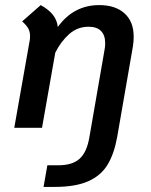

<svg xmlns="http://www.w3.org/2000/svg" viewBox="-20 -502 593 754"><path d="M505 -358Q505 -340 502 -320L440 37Q428 103 402 145.5Q376 188 326 210Q276 232 195 232H151L166 147H210Q264 147 292.5 121.5Q321 96 331 37L391 -309Q393 -318 393 -333Q393 -364 376.5 -380.5Q360 -397 328 -397Q284 -397 251.5 -368Q219 -339 197 -295L145 0H36L97 -345Q98 -351 98 -361Q98 -377 91 -390Q84 -403 67 -418L140 -482Q172 -464 188 -443.5Q204 -423 207 -396Q269 -482 370 -482Q433 -482 469 -449.5Q505 -417 505 -358Z"/></svg>

Font: KoHo SemiBold
Style: Italic
Weight: 600
Italic angle: -10°
Version: Version 1.000; ttfautohint (v1.6)